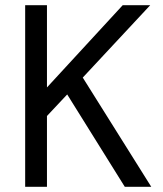

<svg xmlns="http://www.w3.org/2000/svg" viewBox="-20 -720 630 740"><path d="M77 0V-700H161V-383L453 -700H559L299 -421L563 0H461L239 -356L161 -273V0Z"/></svg>

Font: DM Sans 9pt
Style: Regular
Weight: 400
Designer: Colophon Foundry, Jonny Pinhorn
Foundry: Colophon Foundry
Version: Version 4.004;gftools[0.9.30]